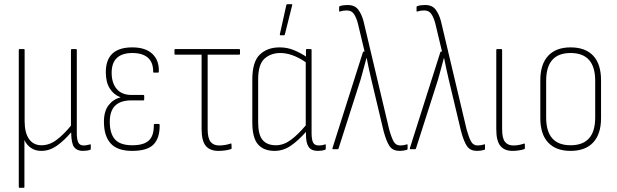

<svg xmlns="http://www.w3.org/2000/svg" viewBox="-20 -715 2955 920"><path d="M74 185Q70 185 70 181V-476Q70 -480 74 -480H94Q98 -480 98 -476V-135Q98 -79 119 -49Q140 -19 179 -19Q217 -19 251.5 -45Q286 -71 320 -113V-476Q320 -480 324 -480H344Q348 -480 348 -476V-78Q348 -47 355 -32.5Q362 -18 381 -18Q389 -18 396 -19.5Q403 -21 411 -23Q415 -25 415 -20V-2Q415 2 412 3Q397 8 377 8Q349 8 335.5 -9.5Q322 -27 321 -79V-81Q286 -40 251.5 -16Q217 8 178 8Q149 8 128.5 -6Q108 -20 97 -44V181Q97 185 93 185Z M613 8Q543 8 510.5 -27.5Q478 -63 478 -132Q478 -182 500.5 -211Q523 -240 557 -248V-249Q525 -261 506 -291Q487 -321 487 -369Q487 -488 614 -488Q677 -488 710 -457Q743 -426 741 -372Q741 -367 737 -367H717Q713 -367 714 -372Q714 -417 688 -439Q662 -461 615 -461Q515 -461 515 -366Q515 -317 539.5 -288.5Q564 -260 610 -260H667Q671 -260 671 -256V-239Q671 -234 667 -234H609Q506 -234 506 -132Q506 -75 531 -47Q556 -19 614 -19Q669 -19 693.5 -42Q718 -65 717 -117Q717 -121 721 -121H741Q745 -121 745 -116Q746 -54 716 -23Q686 8 613 8Z M1027 8Q986 8 966 -16Q946 -40 946 -97V-453H820Q816 -453 816 -457V-476Q816 -480 820 -480H1126Q1130 -480 1130 -476V-457Q1130 -453 1126 -453H975V-97Q975 -53 989 -35.5Q1003 -18 1030 -18Q1045 -18 1059 -20.5Q1073 -23 1085 -27Q1089 -29 1089 -24L1090 -5Q1090 -2 1085 0Q1076 3 1060.5 5.5Q1045 8 1027 8Z M1296 8Q1243 8 1216 -23.5Q1189 -55 1189 -128V-334Q1189 -419 1225 -453.5Q1261 -488 1320 -488Q1357 -488 1389 -474.5Q1421 -461 1446 -444V-476Q1446 -480 1450 -480H1469Q1473 -480 1473 -476V-78Q1473 -47 1480 -32.5Q1487 -18 1507 -18Q1514 -18 1521.5 -19Q1529 -20 1537 -23Q1541 -25 1541 -20V-2Q1541 2 1537 3Q1522 8 1502 8Q1472 8 1459 -11Q1446 -30 1446 -71V-83Q1409 -41 1373 -16.5Q1337 8 1296 8ZM1217 -130Q1217 -69 1238.5 -44Q1260 -19 1302 -19Q1339 -19 1373.5 -44.5Q1408 -70 1445 -114V-417Q1380 -461 1323 -461Q1278 -461 1247.5 -434Q1217 -407 1217 -333ZM1324 -546Q1320 -546 1321 -551L1352 -691Q1353 -695 1358 -695H1377Q1382 -695 1380 -690L1345 -550Q1344 -546 1341 -546Z M1895 8Q1863 8 1847.5 -13.5Q1832 -35 1818 -87L1759 -335Q1753 -360 1747.5 -385.5Q1742 -411 1737 -437H1736Q1729 -410 1722 -385Q1715 -360 1708 -334L1602 -3Q1601 0 1598 0H1577Q1572 0 1573 -5L1719 -465Q1720 -468 1723 -468H1727L1695 -602Q1688 -629 1676.5 -647Q1665 -665 1642 -665Q1624 -665 1609 -660Q1605 -658 1605 -663V-681Q1605 -685 1609 -686Q1625 -691 1646 -691Q1680 -691 1696.5 -669Q1713 -647 1722 -613L1845 -94Q1856 -55 1866.5 -36.5Q1877 -18 1898 -18Q1914 -18 1929 -23Q1933 -25 1933 -20V-2Q1933 2 1930 3Q1913 8 1895 8Z M2266 8Q2234 8 2218.5 -13.5Q2203 -35 2189 -87L2130 -335Q2124 -360 2118.5 -385.5Q2113 -411 2108 -437H2107Q2100 -410 2093 -385Q2086 -360 2079 -334L1973 -3Q1972 0 1969 0H1948Q1943 0 1944 -5L2090 -465Q2091 -468 2094 -468H2098L2066 -602Q2059 -629 2047.5 -647Q2036 -665 2013 -665Q1995 -665 1980 -660Q1976 -658 1976 -663V-681Q1976 -685 1980 -686Q1996 -691 2017 -691Q2051 -691 2067.5 -669Q2084 -647 2093 -613L2216 -94Q2227 -55 2237.5 -36.5Q2248 -18 2269 -18Q2285 -18 2300 -23Q2304 -25 2304 -20V-2Q2304 2 2301 3Q2284 8 2266 8Z M2436 8Q2397 8 2377.5 -16Q2358 -40 2358 -96V-476Q2358 -480 2362 -480H2382Q2386 -480 2386 -476V-96Q2386 -52 2400 -35Q2414 -18 2439 -18Q2466 -18 2491 -27Q2495 -28 2495 -23V-5Q2495 -1 2491 0Q2482 3 2467 5.5Q2452 8 2436 8Z M2714 8Q2644 8 2606.5 -32Q2569 -72 2569 -149V-330Q2569 -407 2606.5 -447.5Q2644 -488 2714 -488Q2785 -488 2822.5 -448Q2860 -408 2860 -330V-149Q2860 -73 2822.5 -32.5Q2785 8 2714 8ZM2714 -19Q2832 -19 2832 -152V-328Q2832 -461 2714 -461Q2597 -461 2597 -328V-152Q2597 -19 2714 -19Z"/></svg>

Font: Sofia Sans Cond ExtraLight
Style: Regular
Weight: 200
Width: 3
Designer: Botio Nikoltchev, Ani Petrova
Foundry: lettersoup
Version: Version 4.100; ttfautohint (v1.8.3)